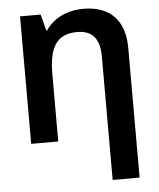

<svg xmlns="http://www.w3.org/2000/svg" viewBox="-62 -778 886 1071"><g transform="rotate(-5 380.5 -242.5)"><path d="M675.8 -486.8C675.8 -639.6 594.2 -725.1 445.8 -725.1C354.5 -725.1 277.3 -688.5 232.9 -622.1H229L205.1 -713.9H89.8V0H241.2V-377.9C241.2 -456.5 253.9 -512.7 279.3 -547.4C304.2 -582 344.2 -599.1 398.9 -599.1C485.4 -599.1 524.9 -549.3 524.9 -450.2V240.2H675.8Z"/></g></svg>

Font: Noto Reveo Sans
Style: Bold
Weight: 700
Designer: Monotype Design team
Foundry: Monotype Imaging Inc.
Version: Version 1.04